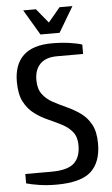

<svg xmlns="http://www.w3.org/2000/svg" viewBox="-60 -930 572 979"><g transform="rotate(-5 226.0 -440.0)"><path d="M188 10Q141 10 99.5 3.5Q58 -3 35 -10V-58H168Q251 -58 284.5 -88.5Q318 -119 318 -180Q318 -223 297.5 -248.5Q277 -274 244.5 -291Q212 -308 175.5 -324Q139 -340 106.5 -364Q74 -388 53.5 -427Q33 -466 33 -530Q33 -618 81.5 -664Q130 -710 228 -710Q276 -710 318 -704Q360 -698 382 -690V-642H248Q192 -642 162.5 -613Q133 -584 133 -530Q133 -485 153.5 -457.5Q174 -430 206.5 -412.5Q239 -395 275.5 -378.5Q312 -362 344.5 -339Q377 -316 397.5 -278.5Q418 -241 418 -180Q418 -85 366 -37.5Q314 10 188 10ZM174 -760 97 -890H162L222 -817L283 -890H349L272 -760Z"/></g></svg>

Font: Cuprum Medium
Style: Regular
Weight: 500
Designer: Jovanny Lemonad
Foundry: Jovanny Lemonad
Version: Version 3.000